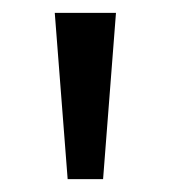

<svg xmlns="http://www.w3.org/2000/svg" viewBox="-20 -734 265 298"><path d="M160 -714H65L85 -456H140Z"/></svg>

Font: Noto Sans Bhaiksuki
Style: Regular
Weight: 400
Designer: Monotype Design Team
Foundry: Monotype Imaging Inc.
Version: Version 2.002